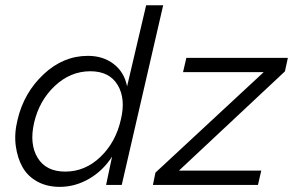

<svg xmlns="http://www.w3.org/2000/svg" viewBox="-20 -710 1125 737"><path d="M541 -689.9H606.4L447.3 0H387.2L410.2 -108.9Q375 -54.2 321.5 -23.4Q268.1 7.3 209.5 7.3Q160.6 7.3 123.5 -12.9Q86.4 -33.2 66.7 -68.1Q46.9 -103 40.5 -150.1Q34.2 -197.3 47.4 -250.5Q71.8 -354 147.2 -424.8Q222.7 -495.6 317.4 -495.6Q376.5 -495.6 417 -463.9Q457.5 -432.1 467.8 -378.4ZM1085 -487.8 1073.7 -436 667 -55.2H982.9L970.2 0H566.9L576.7 -47.4L992.2 -433.1H682.6L695.3 -487.8ZM443.8 -250.5Q463.4 -331.1 431.6 -383.8Q399.9 -436.5 326.7 -436.5Q250.5 -436.5 190.4 -380.1Q130.4 -323.7 110.8 -238.3Q92.3 -157.2 124.5 -104.2Q156.7 -51.3 230.5 -51.3Q306.6 -51.3 365.5 -107.7Q424.3 -164.1 443.8 -250.5Z"/></svg>

Font: HK Grotesk Legacy
Style: Italic
Weight: 400
Italic angle: -13°
Designer: Alfredo Marco Pradil
Foundry: Hanken Design Co.
Version: Version 2.022;PS 002.022;hotconv 1.0.88;makeotf.lib2.5.64775